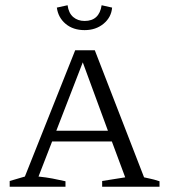

<svg xmlns="http://www.w3.org/2000/svg" viewBox="-20 -713 647 733"><path d="M303 -598Q259 -598 230.5 -622Q202 -646 197 -684L238 -693Q242 -663 259.5 -648Q277 -633 303 -633Q359 -633 368 -693L408 -684Q405 -647 375.5 -622.5Q346 -598 303 -598ZM530 -36Q546 -32 555 -30.5Q564 -29 589 -21V0H370V-22L458 -36L407 -173H179L127 -39Q156 -36 180 -31.5Q204 -27 230 -21V0H17V-22L75 -39L267 -521H342ZM195 -214H392L296 -475Z"/></svg>

Font: Piazzolla SC Light
Style: Regular
Weight: 300
Designer: Juan Pablo del Peral
Foundry: Huerta Tipografica
Version: Version 1.330